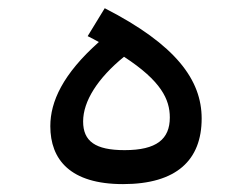

<svg xmlns="http://www.w3.org/2000/svg" viewBox="-20 -455 626 477"><path d="M285.6 2.4C418.9 2.4 481 -57.6 481 -160.6C481 -255.9 417.5 -343.8 240.2 -434.6L197.8 -365.2C207.5 -360.4 216.8 -355.5 225.6 -350.6C136.2 -271 105 -202.6 105 -141.6C105 -58.6 154.3 2.4 285.6 2.4ZM288.1 -314C380.4 -253.9 401.9 -208 401.9 -163.1C401.9 -109.4 369.1 -82 289.6 -82C216.8 -82 186.5 -104 186.5 -153.3C186.5 -203.6 222.7 -260.7 288.1 -314Z"/></svg>

Font: Cascadia Mono PL SemiLight
Style: Regular
Weight: 350
Monospace: yes
Designer: Aaron Bell
Foundry: Saja Typeworks
Version: Version 2404.023